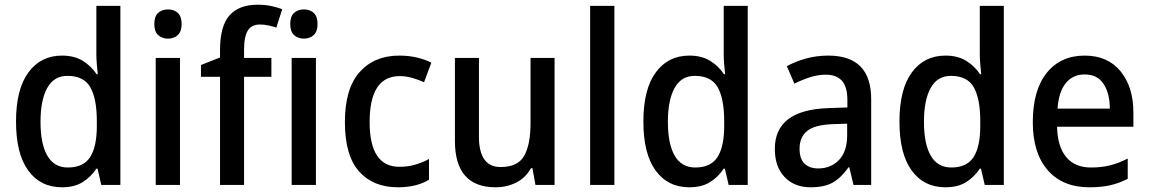

<svg xmlns="http://www.w3.org/2000/svg" viewBox="-20 -785 4876 815"><path d="M243 10Q152 10 100 -61Q48 -132 48 -269Q48 -406 100.5 -477.5Q153 -549 243 -549Q295 -549 331 -527Q367 -505 390 -470H395Q393 -488 391 -512Q389 -536 389 -555V-760H491V0H410L394 -69H389Q366 -34 331 -12Q296 10 243 10ZM268 -74Q334 -74 362.5 -118Q391 -162 391 -250V-271Q391 -366 363.5 -414.5Q336 -463 266 -463Q209 -463 180.5 -411.5Q152 -360 152 -268Q152 -174 181 -124Q210 -74 268 -74Z M693 -745Q719 -745 735 -730Q751 -715 751 -683Q751 -651 734.5 -636Q718 -621 693 -621Q668 -621 651.5 -636Q635 -651 635 -683Q635 -715 651 -730Q667 -745 693 -745ZM744 -539V0H641V-539Z M1132 -459H1016V0H914V-459H833V-509L914 -541V-573Q914 -674 954 -719.5Q994 -765 1074 -765Q1105 -765 1131 -759.5Q1157 -754 1178 -746L1153 -668Q1137 -673 1119.5 -677Q1102 -681 1083 -681Q1048 -681 1032 -655.5Q1016 -630 1016 -574V-539H1132Z M1270 -745Q1296 -745 1312 -730Q1328 -715 1328 -683Q1328 -651 1311.5 -636Q1295 -621 1270 -621Q1245 -621 1228.5 -636Q1212 -651 1212 -683Q1212 -715 1228 -730Q1244 -745 1270 -745ZM1321 -539V0H1218V-539Z M1669 10Q1564 10 1504 -57.5Q1444 -125 1444 -267Q1444 -409 1506.5 -479Q1569 -549 1675 -549Q1716 -549 1751 -540.5Q1786 -532 1811 -519L1780 -436Q1756 -447 1729 -454.5Q1702 -462 1677 -462Q1549 -462 1549 -267Q1549 -77 1675 -77Q1712 -77 1742.5 -86Q1773 -95 1801 -110V-22Q1748 10 1669 10Z M2334 -539V0H2253L2240 -71H2234Q2211 -30 2171 -10Q2131 10 2084 10Q1911 10 1911 -187V-539H2013V-205Q2013 -76 2105 -76Q2178 -76 2205 -123.5Q2232 -171 2232 -263V-539Z M2588 0H2485V-760H2588Z M2906 10Q2815 10 2763 -61Q2711 -132 2711 -269Q2711 -406 2763.5 -477.5Q2816 -549 2906 -549Q2958 -549 2994 -527Q3030 -505 3053 -470H3058Q3056 -488 3054 -512Q3052 -536 3052 -555V-760H3154V0H3073L3057 -69H3052Q3029 -34 2994 -12Q2959 10 2906 10ZM2931 -74Q2997 -74 3025.5 -118Q3054 -162 3054 -250V-271Q3054 -366 3026.5 -414.5Q2999 -463 2929 -463Q2872 -463 2843.5 -411.5Q2815 -360 2815 -268Q2815 -174 2844 -124Q2873 -74 2931 -74Z M3496 -549Q3678 -549 3678 -364V0H3603L3585 -75H3582Q3551 -31 3515.5 -10.5Q3480 10 3421 10Q3352 10 3310.5 -33.5Q3269 -77 3269 -153Q3269 -318 3495 -326L3577 -329V-359Q3577 -417 3553.5 -442.5Q3530 -468 3486 -468Q3452 -468 3418 -457Q3384 -446 3352 -430L3320 -504Q3356 -524 3401 -536.5Q3446 -549 3496 -549ZM3514 -258Q3437 -255 3405.5 -228.5Q3374 -202 3374 -154Q3374 -110 3395.5 -90Q3417 -70 3453 -70Q3507 -70 3541.5 -106Q3576 -142 3576 -211V-260Z M3993 10Q3902 10 3850 -61Q3798 -132 3798 -269Q3798 -406 3850.5 -477.5Q3903 -549 3993 -549Q4045 -549 4081 -527Q4117 -505 4140 -470H4145Q4143 -488 4141 -512Q4139 -536 4139 -555V-760H4241V0H4160L4144 -69H4139Q4116 -34 4081 -12Q4046 10 3993 10ZM4018 -74Q4084 -74 4112.5 -118Q4141 -162 4141 -250V-271Q4141 -366 4113.5 -414.5Q4086 -463 4016 -463Q3959 -463 3930.5 -411.5Q3902 -360 3902 -268Q3902 -174 3931 -124Q3960 -74 4018 -74Z M4584 -549Q4682 -549 4736.5 -482.5Q4791 -416 4791 -307V-247H4467Q4469 -162 4506 -118Q4543 -74 4611 -74Q4655 -74 4691.5 -83Q4728 -92 4767 -112V-26Q4730 -7 4692 1.5Q4654 10 4604 10Q4491 10 4427.5 -62.5Q4364 -135 4364 -266Q4364 -402 4423 -475.5Q4482 -549 4584 -549ZM4584 -469Q4534 -469 4504 -432Q4474 -395 4469 -324H4691Q4691 -387 4665 -428Q4639 -469 4584 -469Z"/></svg>

Font: Noto Sans Thai SemCond Med
Style: Regular
Weight: 500
Width: 4
Designer: Monotype Design Team
Foundry: Monotype Imaging Inc.
Version: Version 2.002; ttfautohint (v1.8.4.7-5d5b)